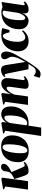

<svg xmlns="http://www.w3.org/2000/svg" viewBox="1426 -1986 814 3707"><g transform="rotate(-90 1833.5 -133.0)"><path d="M26 0 85.5 -440 31.5 -463.5 34 -480.5 234.5 -515.5 256.5 -496 189 0ZM380.5 11.5Q358 11.5 341.5 2.5Q325 -6.5 312 -29Q299 -51.5 285.5 -91.5L229 -264.5Q248.5 -273 265.8 -281.5Q283 -290 299 -300Q315 -310 330.5 -322.5Q360 -346 369.2 -381Q378.5 -416 380.5 -442Q382.5 -467 393.8 -484.5Q405 -502 422.5 -511.2Q440 -520.5 460 -520.5Q497 -520.5 510.2 -505.5Q523.5 -490.5 523.5 -472Q523.5 -440.5 504.8 -416.2Q486 -392 459.5 -373Q447 -364 423 -350.2Q399 -336.5 369.2 -321.5Q339.5 -306.5 309 -293Q278.5 -279.5 252 -270.5L361 -325L452 -113Q465 -83.5 474.2 -73.2Q483.5 -63 500.5 -63Q510.5 -63 522.5 -68.2Q534.5 -73.5 546.5 -86L560.5 -63Q547 -49 523 -31.5Q499 -14 463.5 -1.2Q428 11.5 380.5 11.5Z M852 -518Q930 -518 978.8 -491.5Q1027.5 -465 1050.2 -417.2Q1073 -369.5 1073 -304.5Q1073 -239.5 1053.5 -181.8Q1034 -124 996 -80Q958 -36 902.2 -11Q846.5 14 774.5 14Q697.5 14 649 -12.8Q600.5 -39.5 577.8 -87Q555 -134.5 555 -196Q555 -264 574.5 -322.5Q594 -381 632 -425Q670 -469 725.2 -493.5Q780.5 -518 852 -518ZM846.5 -491Q820.5 -491 800.8 -468Q781 -445 767.2 -406.8Q753.5 -368.5 744.8 -322.5Q736 -276.5 732 -229.5Q728 -182.5 728 -143Q728 -112.5 731.2 -82.5Q734.5 -52.5 746 -32.8Q757.5 -13 782 -13Q808 -13 827.8 -36.5Q847.5 -60 861.2 -98.8Q875 -137.5 883.8 -184Q892.5 -230.5 896.5 -277.5Q900.5 -324.5 900.5 -364Q900.5 -399.5 897.2 -428.2Q894 -457 882.8 -474Q871.5 -491 846.5 -491Z M1061.5 254 1161.5 -440 1108 -463.5 1110.5 -480.5 1310 -515.5 1331 -496 1320 -409.5Q1333.5 -438 1358.2 -462.5Q1383 -487 1415 -502Q1447 -517 1482 -517Q1522.5 -517 1556.8 -497.8Q1591 -478.5 1611.5 -436.8Q1632 -395 1632 -328Q1632 -277 1618.8 -227.5Q1605.5 -178 1579 -134.8Q1552.5 -91.5 1512.8 -58.5Q1473 -25.5 1420 -6.8Q1367 12 1301 12Q1292 12 1281.5 11Q1271 10 1261 8.5L1223 254ZM1267 -36Q1272 -27.5 1282.2 -21.5Q1292.5 -15.5 1308 -15.5Q1341 -15.5 1365.8 -36.8Q1390.5 -58 1408 -93.5Q1425.5 -129 1436.5 -173Q1447.5 -217 1452.5 -263.5Q1457.5 -310 1457.5 -352Q1457.5 -387 1454 -410.2Q1450.5 -433.5 1441.5 -445Q1432.5 -456.5 1415.5 -456.5Q1393.5 -456.5 1371.5 -437.2Q1349.5 -418 1333.2 -391.8Q1317 -365.5 1311.5 -343.5Z M1868.5 -323Q1879 -353 1898 -386.2Q1917 -419.5 1943.5 -449Q1970 -478.5 2002.2 -497Q2034.5 -515.5 2072 -515.5Q2127.5 -515.5 2153 -483Q2178.5 -450.5 2178.5 -409Q2178.5 -379.5 2175.8 -352.8Q2173 -326 2169 -300Q2165 -274 2161.5 -247Q2158.5 -222.5 2154.2 -193Q2150 -163.5 2146.5 -136.5Q2143 -109.5 2140.5 -92.5Q2140.5 -74.5 2146.5 -68.8Q2152.5 -63 2159 -63Q2167.5 -63 2179.2 -68Q2191 -73 2203.5 -85L2215.5 -61Q2202.5 -47.5 2178.8 -30.5Q2155 -13.5 2120 -0.8Q2085 12 2037.5 12Q2023.5 12 2008.2 6Q1993 0 1982.8 -13.2Q1972.5 -26.5 1972.5 -49Q1972.5 -58 1974.5 -77.5Q1976.5 -97 1979.8 -121.8Q1983 -146.5 1986.5 -171.8Q1990 -197 1993 -217Q1996.5 -242 1999.8 -265Q2003 -288 2005.8 -307.8Q2008.5 -327.5 2010 -342.8Q2011.5 -358 2011.5 -366.5Q2011.5 -381 2009.8 -391Q2008 -401 2002.5 -406Q1997 -411 1985.5 -411Q1969.5 -411 1951.5 -397.5Q1933.5 -384 1916.2 -362.2Q1899 -340.5 1884.2 -315.2Q1869.5 -290 1860.5 -266.5L1824 0H1661L1720.5 -440L1667 -463.5L1669.5 -480.5L1870 -515.5L1891 -496Z M2262 -421.5Q2258.5 -437.5 2252.8 -443.8Q2247 -450 2240 -450Q2232 -450 2225.5 -446.8Q2219 -443.5 2210.5 -436.5L2200.5 -459.5Q2215.5 -477 2236 -490.5Q2256.5 -504 2282.5 -512Q2308.5 -520 2340 -520Q2369.5 -520 2387.8 -508.2Q2406 -496.5 2416.2 -473.2Q2426.5 -450 2432.5 -415Q2436 -395 2441.2 -359.8Q2446.5 -324.5 2453 -282.8Q2459.5 -241 2465.8 -201Q2472 -161 2477 -131.5L2491 -51L2546 -155.5Q2557.5 -178 2566 -198.8Q2574.5 -219.5 2580.2 -238.8Q2586 -258 2588.5 -275.8Q2591 -293.5 2591 -309Q2590.5 -336.5 2578.5 -360.5Q2566.5 -384.5 2554.5 -406.8Q2542.5 -429 2542.5 -452Q2542.5 -482.5 2562 -501.5Q2581.5 -520.5 2608 -520.5Q2639 -520.5 2657.2 -506.5Q2675.5 -492.5 2683.5 -471Q2691.5 -449.5 2691.5 -426Q2691.5 -385.5 2678 -342.8Q2664.5 -300 2641.8 -255.8Q2619 -211.5 2591.5 -166.5Q2574.5 -138.5 2561.5 -116.2Q2548.5 -94 2537 -73.8Q2525.5 -53.5 2512 -31.5Q2498.5 -9.5 2480.8 18Q2463 45.5 2437 82.5Q2406.5 127 2378.5 163.8Q2350.5 200.5 2321.2 222Q2292 243.5 2257 243.5Q2234 243.5 2217.8 237.2Q2201.5 231 2183.5 223L2221 108.5Q2231 116.5 2253 133.5Q2275 150.5 2306.5 150.5Q2343.5 150.5 2366.8 130Q2390 109.5 2409 77.2Q2428 45 2451.5 9.5H2350Z M2894 12Q2804 12 2749.8 -41.5Q2695.5 -95 2695.5 -193.5Q2695.5 -254 2715.5 -311.5Q2735.5 -369 2775.2 -415Q2815 -461 2874.5 -488Q2934 -515 3012.5 -515Q3042 -515 3079.8 -510.8Q3117.5 -506.5 3144.5 -497.5L3106.5 -357.5H3063.5Q3050 -407.5 3040.5 -435.2Q3031 -463 3020 -474.5Q3009 -486 2991.5 -486Q2973 -486 2953.5 -465.5Q2934 -445 2917.2 -407.5Q2900.5 -370 2890 -318.5Q2879.5 -267 2879.5 -204.5Q2879.5 -146.5 2891.8 -113.5Q2904 -80.5 2923.8 -66.8Q2943.5 -53 2966.5 -53Q2989 -53 3012.8 -63.8Q3036.5 -74.5 3056.5 -89.5Q3076.5 -104.5 3087 -118L3100.5 -95.5Q3083 -71 3055 -46.2Q3027 -21.5 2987.2 -4.8Q2947.5 12 2894 12Z M3586 -92.5Q3584 -74.5 3588.5 -68.8Q3593 -63 3601.5 -63Q3613 -63 3623.2 -68Q3633.5 -73 3645 -85.5L3657.5 -60.5Q3642 -41.5 3619 -25Q3596 -8.5 3566.2 1.5Q3536.5 11.5 3500 11.5Q3454.5 11.5 3439.2 -14.8Q3424 -41 3428 -70L3435 -118Q3426.5 -90 3406.2 -60Q3386 -30 3355.8 -9.2Q3325.5 11.5 3286.5 11.5Q3246.5 11.5 3208.8 -7.8Q3171 -27 3146.8 -67Q3122.5 -107 3122.5 -170Q3122.5 -226 3135.5 -277.2Q3148.5 -328.5 3174.2 -371.5Q3200 -414.5 3239 -446.2Q3278 -478 3330.2 -495.8Q3382.5 -513.5 3447.5 -513.5Q3479 -513.5 3503.2 -507.5Q3527.5 -501.5 3549.5 -493L3648 -511ZM3480.5 -467.5Q3479 -475 3469.8 -482.5Q3460.5 -490 3443 -490Q3406 -490 3380.5 -467.8Q3355 -445.5 3338.5 -408.2Q3322 -371 3313 -326Q3304 -281 3300.5 -234.8Q3297 -188.5 3297 -149Q3297 -107.5 3303.2 -87.2Q3309.5 -67 3319.5 -60.5Q3329.5 -54 3340 -54Q3353.5 -54 3368 -65.2Q3382.5 -76.5 3396.2 -96.5Q3410 -116.5 3421.5 -142.8Q3433 -169 3439.5 -198.5Z"/></g></svg>

Font: Merriweather 144pt Black
Style: Italic
Weight: 900
Italic angle: -7.8°
Version: Version 2.101